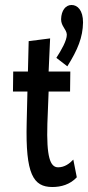

<svg xmlns="http://www.w3.org/2000/svg" viewBox="-20 -739 353 770"><path d="M250 -473C292 -540 312 -589 313 -649C313 -698 291 -719 267 -719C243 -719 226 -697 225 -662C225 -633 247 -622 248 -600C248 -576 226 -538 206 -507ZM190 11C225 11 261 1 288 -28L274 -99C259 -83 239 -68 213 -68C181 -68 166 -110 170 -243L175 -372H261L262 -452H175L181 -585L95 -574L92 -452H33L32 -372H90L87 -246C82 -41 113 11 190 11Z"/></svg>

Font: Inconsolata ExtraCondensed
Style: Bold
Weight: 700
Width: 2
Monospace: yes
Designer: Raph Levien, Cyreal, Brenton Simpson
Foundry: Raph Levien, Cyreal, Google
Version: Version 3.100